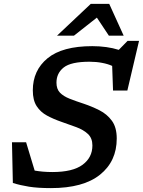

<svg xmlns="http://www.w3.org/2000/svg" viewBox="-20 -955 734 986"><path d="M579.5 -243.5Q579.5 -127 493.8 -58Q408 11 241.5 11Q175 11 129.2 3.8Q83.5 -3.5 46 -15.5L41.5 -224.5H114L158 -79Q178 -75.5 200.8 -73.5Q223.5 -71.5 249 -71.5Q353.5 -71.5 404 -108.8Q454.5 -146 454.5 -208Q454.5 -245.5 431.5 -267Q408.5 -288.5 372 -302Q335.5 -315.5 295 -329.5Q254.5 -343.5 221.2 -361.5Q188 -379.5 168.2 -410Q148.5 -440.5 148.5 -491Q148.5 -593.5 224.2 -655.8Q300 -718 454 -718Q491.5 -718 525.8 -713.2Q560 -708.5 590 -699L635 -745H694L634 -490H560.5L556 -616.5Q534.5 -626.5 504.2 -632.2Q474 -638 440 -638Q344.5 -638 307.2 -608.5Q270 -579 270 -530.5Q270 -497.5 288 -479Q306 -460.5 337.8 -448Q369.5 -435.5 411 -422Q452.5 -408 491 -388.5Q529.5 -369 554.5 -335Q579.5 -301 579.5 -243.5ZM273 -772 446 -935H541L615 -772H539L477.5 -864.5L360 -772Z"/></svg>

Font: Newsreader 6pt Medium
Style: Italic
Weight: 500
Italic angle: -17°
Designer: Hugues Gentile
Foundry: Production Type
Version: Version 1.003; ttfautohint (v1.8.3)